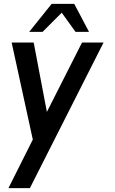

<svg xmlns="http://www.w3.org/2000/svg" viewBox="-20 -719 594 989"><path d="M402.5 -500H513.5L134 250H23.5L149 0L40 -500H153.5L221.5 -142.5ZM362.5 -699 438.5 -555H369L298 -653.5L199.5 -555H130.5L246 -699Z"/></svg>

Font: Urbanist SemiBold
Style: Italic
Weight: 600
Italic angle: -8°
Designer: Corey Hu
Foundry: Corey Hu
Version: Version 1.321; ttfautohint (v1.8.4.7-5d5b)